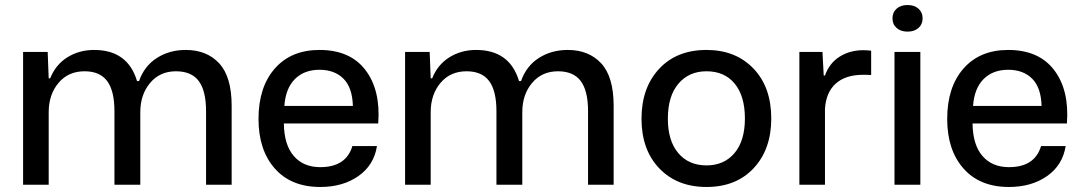

<svg xmlns="http://www.w3.org/2000/svg" viewBox="-20 -736 4308 765"><path d="M72 0V-529H170L174 -424H180Q202 -479 249 -508Q296 -537 355 -537Q489 -537 526 -413H534Q555 -473 605 -505Q655 -537 720 -537Q804 -537 853.5 -483.5Q903 -430 903 -314V0H801V-293Q801 -374 772 -413Q743 -452 681 -452Q617 -452 578 -405.5Q539 -359 539 -289V0H436V-293Q436 -374 407 -413Q378 -452 317 -452Q252 -452 213 -405.5Q174 -359 174 -289V0Z M1256 9Q1140 9 1075 -64.5Q1010 -138 1010 -262Q1010 -389 1075 -463Q1140 -537 1253 -537Q1375 -537 1436 -457Q1497 -377 1487 -244H1111Q1112 -159 1150.5 -114.5Q1189 -70 1256 -70Q1359 -70 1384 -154H1482Q1470 -78 1408 -34.5Q1346 9 1256 9ZM1113 -314H1386Q1384 -387 1348.5 -422.5Q1313 -458 1253 -458Q1192 -458 1155 -421Q1118 -384 1113 -314Z M1594 0V-529H1692L1696 -424H1702Q1724 -479 1771 -508Q1818 -537 1877 -537Q2011 -537 2048 -413H2056Q2077 -473 2127 -505Q2177 -537 2242 -537Q2326 -537 2375.5 -483.5Q2425 -430 2425 -314V0H2323V-293Q2323 -374 2294 -413Q2265 -452 2203 -452Q2139 -452 2100 -405.5Q2061 -359 2061 -289V0H1958V-293Q1958 -374 1929 -413Q1900 -452 1839 -452Q1774 -452 1735 -405.5Q1696 -359 1696 -289V0Z M2795 9Q2678 9 2607 -65Q2536 -139 2536 -263Q2536 -386 2606 -461.5Q2676 -537 2795 -537Q2911 -537 2982 -463Q3053 -389 3053 -264Q3053 -141 2983 -66Q2913 9 2795 9ZM2795 -77Q2865 -77 2906.5 -126Q2948 -175 2948 -264Q2948 -353 2907.5 -402.5Q2867 -452 2795 -452Q2725 -452 2683 -402.5Q2641 -353 2641 -263Q2641 -175 2682.5 -126Q2724 -77 2795 -77Z M3165 0V-529H3257L3262 -435H3267Q3284 -484 3325 -510Q3366 -536 3420 -536Q3433 -536 3451 -534V-437Q3443 -438 3419 -438Q3349 -438 3310 -403Q3271 -368 3267 -302V0Z M3544 0V-529H3647V0ZM3639.5 -624.5Q3623 -610 3596 -610Q3569 -610 3552.5 -624.5Q3536 -639 3536 -663Q3536 -687 3552.5 -701.5Q3569 -716 3596 -716Q3623 -716 3639.5 -701.5Q3656 -687 3656 -663Q3656 -639 3639.5 -624.5Z M4000 9Q3884 9 3819 -64.5Q3754 -138 3754 -262Q3754 -389 3819 -463Q3884 -537 3997 -537Q4119 -537 4180 -457Q4241 -377 4231 -244H3855Q3856 -159 3894.5 -114.5Q3933 -70 4000 -70Q4103 -70 4128 -154H4226Q4214 -78 4152 -34.5Q4090 9 4000 9ZM3857 -314H4130Q4128 -387 4092.5 -422.5Q4057 -458 3997 -458Q3936 -458 3899 -421Q3862 -384 3857 -314Z"/></svg>

Font: Mona Sans Medium
Style: Regular
Weight: 500
Designer: Deni Anggara
Foundry: GitHub
Version: Version 2.000;Glyphs 3.2.3 (3260)